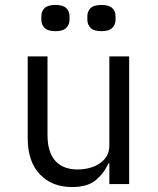

<svg xmlns="http://www.w3.org/2000/svg" viewBox="-20 -744 640 776"><path d="M422 -84H418Q402 -46 368.5 -17Q335 12 271 12Q190 12 141 -39.5Q92 -91 92 -185V-516H172V-199Q172 -129 203.5 -94Q235 -59 294 -59Q326 -59 355.5 -69.5Q385 -80 403.5 -102Q422 -124 422 -158V-516H502V0H422ZM204 -618Q173 -618 160 -631.5Q147 -645 147 -664V-678Q147 -698 160 -711Q173 -724 204 -724Q235 -724 248 -711Q261 -698 261 -678V-664Q261 -645 248 -631.5Q235 -618 204 -618ZM390 -618Q359 -618 346 -631.5Q333 -645 333 -664V-678Q333 -698 346 -711Q359 -724 390 -724Q421 -724 434 -711Q447 -698 447 -678V-664Q447 -645 434 -631.5Q421 -618 390 -618Z"/></svg>

Font: Lilex Nerd Font
Style: Regular
Weight: 400
Designer: Mike Abbink, Paul van der Laan, Pieter van Rosmalen, Mikhael Khrustik
Foundry: Mikhael Khrustik
Version: Version 2.400; ttfautohint (v1.8.4.7-5d5b);Nerd Fonts 3.3.0